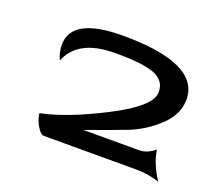

<svg xmlns="http://www.w3.org/2000/svg" viewBox="-68 -388 531 483"><g transform="rotate(20 198.0 -146.5)"><path d="M187 -304Q50 -304 50 -230Q50 -210 59 -191Q85 -256 182 -256Q253 -257 287 -245Q320 -233 320 -201Q320 -163 221.5 -112.5Q123 -62 56 -49Q57 -34 67 -16.5Q77 1 86 1H182H335Q365 1 396 11Q371 -26 365 -64Q345 -47 323 -47H277H174Q234 -68 283 -87Q325 -104 358.5 -136Q392 -168 392 -207Q392 -304 187 -304Z"/></g></svg>

Font: RIT Indira
Style: Bold
Weight: 700
Designer: Sudheer S
Version: 0.9